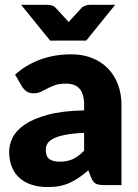

<svg xmlns="http://www.w3.org/2000/svg" viewBox="-20 -748 558 776"><path d="M320 -211Q273.5 -209 243.5 -203Q213.5 -197 196 -188Q178.5 -179 171.8 -167.5Q165 -156 165 -142.5Q165 -116 179.5 -105.2Q194 -94.5 222 -94.5Q252 -94.5 274.5 -105Q297 -115.5 320 -139ZM41 -446.5Q88 -488 145.2 -508.2Q202.5 -528.5 268 -528.5Q315 -528.5 352.8 -513.2Q390.5 -498 416.8 -470.8Q443 -443.5 457 -406Q471 -368.5 471 -324V0H400Q378 0 366.8 -6Q355.5 -12 348 -31L337 -59.5Q317.5 -43 299.5 -30.5Q281.5 -18 262.2 -9.2Q243 -0.5 221.2 3.8Q199.5 8 173 8Q137.5 8 108.5 -1.2Q79.5 -10.5 59.2 -28.5Q39 -46.5 28 -73.2Q17 -100 17 -135Q17 -163 31 -191.8Q45 -220.5 79.5 -244.2Q114 -268 172.5 -284Q231 -300 320 -302V-324Q320 -369.5 301.2 -389.8Q282.5 -410 248 -410Q220.5 -410 203 -404Q185.5 -398 171.8 -390.5Q158 -383 145 -377Q132 -371 114 -371Q98 -371 87 -379Q76 -387 69 -398ZM445.5 -728.5 328.5 -584H182.5L65.5 -728.5H172.5Q181.5 -728.5 189.8 -725.8Q198 -723 202.5 -719L244.5 -673.5Q247.5 -670.5 250.8 -666.8Q254 -663 257.5 -658.5Q261 -662.5 264 -666.2Q267 -670 270.5 -673.5L312.5 -719Q317 -722 325.2 -725.2Q333.5 -728.5 342.5 -728.5Z"/></svg>

Font: Lato 2
Style: Regular
Weight: 900
Designer: Lukasz Dziedzic with Adam Twardoch and Botio Nikoltchev
Foundry: tyPoland Lukasz Dziedzic
Version: Version 2.015; 2015-08-06; http://www.latofonts.com/